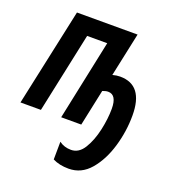

<svg xmlns="http://www.w3.org/2000/svg" viewBox="-146 -655 919 1006"><g transform="rotate(20 313.0 -152.0)"><path d="M569 -136Q569 -306 439 -306Q419 -306 397 -300L449 -544H111L-6 0H108L203 -447H315L221 0H333L376 -203Q394 -210 407 -210Q455 -210 455 -132Q455 -77 441 -13Q427 51 399 97Q371 143 327 143Q289 143 261 122L260 221Q297 240 349 240Q420 240 469 182.5Q518 125 543.5 38.5Q569 -48 569 -136Z"/></g></svg>

Font: Noto Sans Display Condensed
Style: Bold Italic
Weight: 700
Width: 3
Designer: Monotype Design team
Foundry: Monotype Imaging Inc.
Version: 1.000